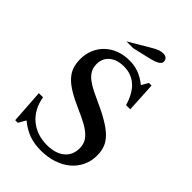

<svg xmlns="http://www.w3.org/2000/svg" viewBox="-277 -1074 1199 1199"><g transform="rotate(45 322.5 -475.0)"><path d="M58 -235H95Q102 -190 121.5 -154Q141 -118 170.5 -93Q200 -68 238.5 -54.5Q277 -41 322 -41Q397 -41 439.5 -76Q482 -111 482 -171Q482 -196 473.5 -217Q465 -238 445 -257.5Q425 -277 391.5 -296Q358 -315 307 -337Q245 -364 203 -389Q161 -414 136 -441Q111 -468 100.5 -498.5Q90 -529 90 -568Q90 -614 106.5 -653Q123 -692 153 -720.5Q183 -749 224 -764.5Q265 -780 314 -780Q359 -780 396.5 -766Q434 -752 473 -721L499 -766H522L533 -567H496Q472 -649 426.5 -689Q381 -729 317 -729Q256 -729 220 -699Q184 -669 184 -618Q184 -594 192 -574.5Q200 -555 218 -537Q236 -519 265 -502Q294 -485 337 -466Q411 -433 460 -404.5Q509 -376 538 -347.5Q567 -319 579 -287.5Q591 -256 591 -217Q591 -167 571 -125Q551 -83 515 -53Q479 -23 429 -6.5Q379 10 319 10Q262 10 216.5 -6Q171 -22 124 -60L96 -11H73ZM216 -850 346 -927Q374 -944 393.5 -952Q413 -960 433 -960Q450 -960 460.5 -951Q471 -942 471 -925Q471 -909 450.5 -897.5Q430 -886 396 -878L276 -850Z"/></g></svg>

Font: SVN-Libre Baskerville
Style: Regular
Weight: 400
Designer: Pablo Impallari, Rodrigo Fuenzalida
Foundry: Pablo Impallari, Rodrigo Fuenzalida
Version: Version 1.000; ttfautohint (v1.8.4)